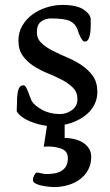

<svg xmlns="http://www.w3.org/2000/svg" viewBox="-20 -497 449 781"><path d="M48 -44Q49 -57 49 -75.5Q49 -94 50.5 -110.5Q52 -127 57.5 -138.5Q63 -150 75 -150Q81 -150 85.5 -142.5Q90 -135 94 -124.5Q98 -114 101.5 -104Q105 -94 108 -88Q119 -68 151 -50.5Q183 -33 224 -33Q250 -33 272.5 -49Q295 -65 295 -94Q295 -122 277 -140Q259 -158 232.5 -172Q206 -186 175 -198.5Q144 -211 117.5 -228Q91 -245 73 -269.5Q55 -294 55 -332Q55 -366 71 -393Q87 -420 112.5 -438.5Q138 -457 170 -467Q202 -477 233 -477Q293 -477 321 -457.5Q349 -438 349 -418Q349 -408 349 -392.5Q349 -377 347 -362.5Q345 -348 340 -338Q335 -328 325 -328Q319 -328 313.5 -336Q308 -344 304 -353Q299 -364 295 -378Q286 -401 264.5 -411.5Q243 -422 187 -422Q165 -422 147.5 -409.5Q130 -397 130 -366Q130 -340 148 -322.5Q166 -305 193.5 -291Q221 -277 253 -263.5Q285 -250 312.5 -231.5Q340 -213 358 -187.5Q376 -162 376 -123Q376 -96 365 -73.5Q354 -51 335.5 -34.5Q317 -18 293 -6.5Q269 5 243 10V64Q260 64 279 68Q298 72 314 81Q330 90 340.5 105Q351 120 351 141Q351 171 338.5 194Q326 217 305 232.5Q284 248 256.5 256Q229 264 199 264Q192 264 178 262.5Q164 261 149.5 258Q135 255 124.5 249.5Q114 244 114 236Q114 226 119.5 215.5Q125 205 129 205Q137 205 148.5 208Q160 211 168 211Q184 211 200 208.5Q216 206 228.5 199Q241 192 248.5 179.5Q256 167 256 146Q256 119 232 109Q208 99 177 99Q172 99 167.5 99Q163 99 158 100L171 15Q136 11 99.5 -4.5Q63 -20 48 -44Z"/></svg>

Font: Asar
Style: Regular
Weight: 400
Designer: Eben Sorkin
Foundry: Eben Sorkin, Pria Ravichandran
Version: Version 1.003; ttfautohint (v1.3) -l 8 -r 50 -G 0 -x 0 -H 45